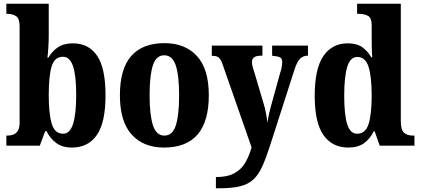

<svg xmlns="http://www.w3.org/2000/svg" viewBox="-20 -780 2253 1028"><path d="M365 10Q314 10 281 -14.5Q248 -39 229 -78H222L193 0H14V-54H20Q35 -54 50 -59Q65 -64 75 -79Q85 -94 85 -124V-639Q85 -682 65.5 -694Q46 -706 18 -706H14V-760H241V-591Q241 -564 239 -529Q237 -494 234 -471H239Q257 -504 289 -526Q321 -548 370 -548Q455 -548 500 -481.5Q545 -415 545 -270Q545 -124 498.5 -57Q452 10 365 10ZM318 -64Q355 -64 371.5 -117.5Q388 -171 388 -272Q388 -375 371 -425.5Q354 -476 317 -476Q272 -476 256.5 -424.5Q241 -373 241 -271Q241 -171 257 -117.5Q273 -64 318 -64Z M858 10Q748 10 685 -59.5Q622 -129 622 -270Q622 -411 682.5 -480Q743 -549 861 -549Q971 -549 1034.5 -480Q1098 -411 1098 -270Q1098 10 858 10ZM860 -54Q904 -54 921.5 -109Q939 -164 939 -270Q939 -376 921 -430Q903 -484 859 -484Q816 -484 798.5 -430Q781 -376 781 -270Q781 -164 799 -109Q817 -54 860 -54Z M1136 168Q1197 168 1234 148Q1271 128 1292.5 92Q1314 56 1327 9L1172 -435Q1162 -464 1150.5 -472.5Q1139 -481 1119 -481H1114V-536H1385V-482H1381Q1353 -482 1341 -473.5Q1329 -465 1329 -448Q1329 -438 1332 -425Q1335 -412 1340 -399L1388 -237Q1399 -202 1404.5 -172Q1410 -142 1412 -122Q1415 -145 1419.5 -166Q1424 -187 1429 -205L1481 -393Q1485 -403 1488 -419.5Q1491 -436 1491 -448Q1491 -467 1479 -473Q1467 -479 1441 -481L1437 -482V-536H1629V-482H1626Q1602 -481 1586.5 -465.5Q1571 -450 1558 -411L1427 -4Q1405 65 1384.5 110.5Q1364 156 1336 181.5Q1308 207 1265 217.5Q1222 228 1154 228H1136Z M1845 10Q1759 10 1712 -56.5Q1665 -123 1665 -267Q1665 -412 1711.5 -480Q1758 -548 1842 -548Q1891 -548 1920.5 -526.5Q1950 -505 1968 -473H1973Q1971 -497 1970.5 -527.5Q1970 -558 1970 -586V-644Q1970 -685 1949.5 -695.5Q1929 -706 1900 -706H1892V-760H2126V-132Q2126 -85 2143 -69.5Q2160 -54 2192 -54H2199V0H2013L1986 -77H1981Q1961 -36 1928.5 -13Q1896 10 1845 10ZM1892 -64Q1937 -64 1953.5 -116Q1970 -168 1970 -269Q1970 -368 1953.5 -421.5Q1937 -475 1893 -475Q1855 -475 1839 -421.5Q1823 -368 1823 -268Q1823 -166 1839 -115Q1855 -64 1892 -64Z"/></svg>

Font: Noto Serif Thai Condensed ExtraBold
Style: Regular
Weight: 800
Width: 3
Designer: Monotype Design Team
Foundry: Monotype Imaging Inc.
Version: Version 2.002; ttfautohint (v1.8.4.7-5d5b)